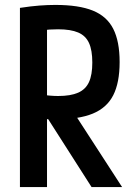

<svg xmlns="http://www.w3.org/2000/svg" viewBox="-20 -760 540 780"><path d="M61 -728Q107 -735 141 -737.5Q175 -740 205 -740Q300 -740 357 -717Q414 -694 440 -643Q466 -592 466 -508Q466 -424 440 -373Q414 -322 357 -298.5Q300 -275 205 -275Q179 -275 154.5 -277Q130 -279 108 -281L145 -376Q165 -373 183 -371.5Q201 -370 216 -370Q267 -370 297.5 -383.5Q328 -397 341.5 -426.5Q355 -456 355 -506Q355 -556 341.5 -585.5Q328 -615 297.5 -628Q267 -641 216 -641Q200 -641 182.5 -640Q165 -639 143 -635L171 -668V0H61ZM352 0 145 -324H266L476 0Z"/></svg>

Font: M PLUS 1 Code Medium
Style: Regular
Weight: 500
Designer: Coji Morishita
Foundry: UNDERFOREST DESIGN
Version: Version 1.002